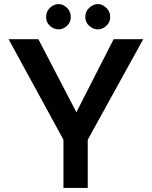

<svg xmlns="http://www.w3.org/2000/svg" viewBox="-20 -921 745 941"><path d="M291 -236 22 -729H168L372 -337L336 -335L537 -729H682L410 -236V0H291ZM206 -838Q206 -865 225 -883Q244 -901 267 -901Q289 -901 308 -883Q327 -865 327 -838Q327 -811 308 -794Q289 -777 267 -777Q244 -777 225 -794Q206 -811 206 -838ZM398 -838Q398 -865 417.5 -883Q437 -901 460 -901Q481 -901 500.5 -883Q520 -865 520 -838Q520 -811 500.5 -794Q481 -777 460 -777Q437 -777 417.5 -794Q398 -811 398 -838Z"/></svg>

Font: Reem Kufi Fun Medium
Style: Regular
Weight: 500
Designer: Khaled Hosny
Version: Version 1.005